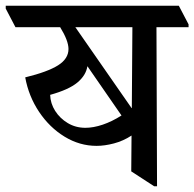

<svg xmlns="http://www.w3.org/2000/svg" viewBox="-48 -640 678 670"><path d="M610 -545H498L500 10H490L410 -42L411 -167Q382 -148 349.5 -139.5Q317 -131 289 -131Q230 -131 177.5 -163Q125 -195 88.5 -249.5Q52 -304 40 -370Q118 -389 154.5 -412Q191 -435 191 -469Q191 -498 162 -545H6L-28 -610V-620H576L610 -555ZM257 -409Q252 -377 222 -352Q192 -327 127 -309Q128 -279 144.5 -253Q161 -227 188.5 -210.5Q216 -194 250 -194Q278 -194 310.5 -205Q343 -216 376 -237ZM414 -545H215L411 -263Q411 -263 412 -263Z"/></svg>

Font: Tiro Devanagari Sanskrit
Style: Regular
Weight: 400
Designer: Devanagari: John Hudson & Fiona Ross. Latin: John Hudson.
Foundry: Tiro Typeworks Ltd.
Version: Version 1.52